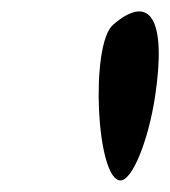

<svg xmlns="http://www.w3.org/2000/svg" viewBox="-20 -905 295 333"><path d="M176 -862C136 -827 147 -592 189 -592C209 -592 237 -659 249 -738C269 -871 241 -918 176 -862Z"/></svg>

Font: Hussar Skorodowane
Style: Ky
Weight: 700
Foundry: Cannot Into Space Fonts
Version: Version 0.892